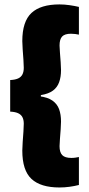

<svg xmlns="http://www.w3.org/2000/svg" viewBox="-20 -698 392 848"><path d="M328.5 -667.5V-545Q321.5 -546.5 312.5 -547.8Q303.5 -549 293.5 -549Q266 -549 254.5 -536.8Q243 -524.5 243 -497Q243 -486 244.8 -465Q246.5 -444 248 -422.8Q249.5 -401.5 249.5 -388.5Q249.5 -358 241.2 -335Q233 -312 213.8 -297.8Q194.5 -283.5 160.5 -278V-269.5L153.5 -273Q190.5 -268.5 211.5 -253.8Q232.5 -239 241 -215.8Q249.5 -192.5 249.5 -161Q249.5 -148.5 248 -127Q246.5 -105.5 244.8 -84.8Q243 -64 243 -52.5Q243 -25 255 -12.8Q267 -0.5 295.5 -0.5Q305 -0.5 313.5 -1.8Q322 -3 328.5 -4.5V119Q309 124 287 127Q265 130 242.5 130Q159.5 130 119 92.2Q78.5 54.5 78.5 -33Q78.5 -47.5 80.2 -70.8Q82 -94 83.5 -116.8Q85 -139.5 85 -151.5Q85 -169 79 -180.5Q73 -192 60 -198Q47 -204 25 -205V-344.5Q47 -345.5 60 -351.5Q73 -357.5 79 -369.2Q85 -381 85 -398.5Q85 -411 83.5 -433.5Q82 -456 80.2 -479.2Q78.5 -502.5 78.5 -516.5Q78.5 -603 119 -640.8Q159.5 -678.5 242.5 -678.5Q265 -678.5 287.2 -675.2Q309.5 -672 328.5 -667.5Z"/></svg>

Font: Anek Tamil ExtraBold
Style: Regular
Weight: 800
Designer: Aadarsh Rajan (Tamil), Yesha Goshar (Latin)
Foundry: Ek Type
Version: Version 1.003